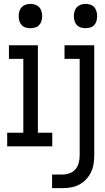

<svg xmlns="http://www.w3.org/2000/svg" viewBox="-20 -753 540 988"><path d="M420 -608Q408 -608 396 -611.5Q384 -615 375.5 -624Q367 -633 363.5 -645.5Q360 -658 360 -670Q360 -682 363.5 -694.5Q367 -707 375.5 -716Q384 -725 396 -729Q408 -733 420 -733Q432 -733 444.5 -729Q457 -725 465 -716Q473 -707 476.5 -694.5Q480 -682 480 -670Q480 -658 476.5 -645.5Q473 -633 465 -624Q457 -615 444.5 -611.5Q432 -608 420 -608ZM136 -608Q124 -608 112 -611.5Q100 -615 91.5 -624Q83 -633 79.5 -645.5Q76 -658 76 -670Q76 -682 79.5 -694.5Q83 -707 91.5 -716Q100 -725 112 -729Q124 -733 136 -733Q149 -733 161 -729Q173 -725 181.5 -716Q190 -707 193.5 -694.5Q197 -682 197 -670Q197 -658 193.5 -645.5Q190 -633 181.5 -624Q173 -615 161 -611.5Q149 -608 136 -608ZM248 215V145H303Q321 145 339.5 138Q358 131 369.5 116.5Q381 102 385.5 83.5Q390 65 390 46V-450H312V-520H465V46Q465 69 461.5 91Q458 113 448.5 133Q439 153 423.5 169.5Q408 186 388.5 196.5Q369 207 347 211Q325 215 303 215ZM17 0V-70H100V-450H26V-520H175V-70H249V0Z"/></svg>

Font: HulyMono
Style: Regular
Weight: 400
Monospace: yes
Designer: Belleve Invis
Foundry: Belleve Invis
Version: Version 33.2.5; ttfautohint (v1.8.4)